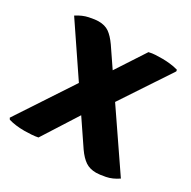

<svg xmlns="http://www.w3.org/2000/svg" viewBox="-132 -685 815 820"><g transform="rotate(30 275.5 -275.0)"><path d="M25 -527Q54 -546 82.8 -552Q111.5 -558 128.5 -558Q159.5 -558 180 -543.8Q200.5 -529.5 222 -499L284.5 -407L378 -550.5Q394.5 -554.5 410 -555.2Q425.5 -556 444.5 -556Q459.5 -556 481 -553.8Q502.5 -551.5 521 -546L522 -538.5L361 -295L546 -24Q517 -4 487.2 1.8Q457.5 7.5 441.5 7.5Q410.5 7.5 389 -7Q367.5 -21.5 346.5 -51.5L264 -173.5L153.5 0Q139.5 3 121.5 4.2Q103.5 5.5 87 5.5Q42.5 5.5 9.5 -4.5L5 -12L186.5 -288Z"/></g></svg>

Font: Signika Negative SC
Style: Bold
Weight: 700
Designer: Anna Giedryś
Foundry: Anna Giedryś
Version: Version 2.000; ttfautohint (v1.8.3) -l 8 -r 50 -G 200 -x 9 -